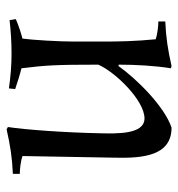

<svg xmlns="http://www.w3.org/2000/svg" viewBox="1 -526 540 582"><g transform="rotate(-90 271.0 -235.0)"><path d="M170 -485C122 -474 83 -468 35 -466V-445C50 -445 74 -442 89 -437L84 -156C82 -71 90 15 175 15C239 -6 323 -91 362 -146L366 -145C366 -95 363 -37 355 13L362 15C410 4 449 -2 497 -4V-25C482 -25 458 -28 443 -33C437 -94 436 -143 436 -196V-280C436 -329 441 -407 445 -437C462 -441 488 -450 504 -457L501 -476C467 -472 433 -470 399 -470C364 -470 329 -473 294 -478L292 -459C309 -453 338 -444 355 -440C364 -368 366 -336 366 -207C344 -156 258 -67 203 -67C154 -67 157 -152 158 -201C160 -306 169 -431 177 -481Z"/></g></svg>

Font: Almendra
Style: Regular
Weight: 400
Designer: Ana Sanfelippo
Foundry: Ana Sanfelippo
Version: Version 1.003